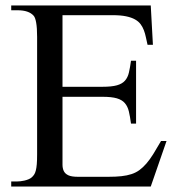

<svg xmlns="http://www.w3.org/2000/svg" viewBox="-20 -682 651 702"><path d="M531.2 0H21V-18.6H43.9Q48.3 -18.6 54.9 -19.3Q61.5 -20 69.1 -21.7Q76.7 -23.4 84 -26.4Q91.3 -29.3 96.2 -33.7Q101.1 -38.1 104.7 -43.5Q108.4 -48.8 110.8 -58.1Q113.3 -67.4 114.5 -81.5Q115.7 -95.7 115.7 -117.7V-547.4Q115.7 -579.6 112.3 -598.9Q108.9 -618.2 103 -624.5Q85.4 -644.5 43.9 -644.5H21V-662.1H531.2L539.1 -518.1H519.5Q516.1 -532.2 513.4 -545.7Q510.7 -559.1 506.1 -571.3Q501.5 -583.5 494.1 -593.5Q486.8 -603.5 473.9 -610.8Q460.9 -618.2 441.2 -622.3Q421.4 -626.5 392.1 -626.5H208.5V-364.7H354.5Q388.2 -364.7 407.5 -370.1Q426.8 -375.5 437 -387.2Q447.3 -398.9 451.4 -417Q455.6 -435.1 459 -460H477.5V-230H459Q455.6 -255.9 451.2 -274.4Q446.8 -293 436.5 -304.9Q426.3 -316.9 407.2 -322.5Q388.2 -328.1 354.5 -328.1H208.5V-80.1Q208.5 -66.9 213.1 -56.9Q217.8 -46.9 229.5 -41.3Q241.2 -35.6 264.6 -35.6H376.5Q403.3 -35.6 423.8 -37.8Q444.3 -40 460.7 -45.4Q477.1 -50.8 490 -60.3Q502.9 -69.8 515.4 -84.2Q527.8 -98.6 540.5 -118.9Q553.2 -139.2 568.8 -166.5H588.9Z"/></svg>

Font: Doulos SIL APac
Style: Regular
Weight: 400
Designer: Walt Agee, Victor Gaultney, Peter Martin, Debbi Hosken, Becca Hirsbrunner
Foundry: SIL International
Version: Version 5.000